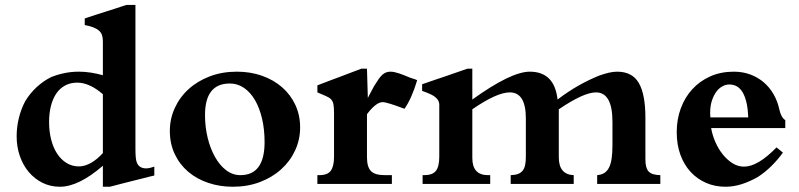

<svg xmlns="http://www.w3.org/2000/svg" viewBox="-20 -728 3161 760"><path d="M387.2 -355Q362.3 -377 336.4 -388.9Q310.5 -400.9 285.6 -400.9Q258.8 -400.9 237.8 -389.6Q216.8 -378.4 202.9 -357.9Q189 -337.4 181.6 -308.6Q174.3 -279.8 174.3 -244.6Q174.3 -208 182.4 -176Q190.4 -144 205.8 -120.4Q221.2 -96.7 243.2 -83Q265.1 -69.3 292.5 -69.3Q315.9 -69.3 340.6 -83.5Q365.2 -97.7 387.2 -122.1ZM387.2 11.2V-71.8Q291 11.2 217.3 11.2Q179.2 11.2 147.7 -4.6Q116.2 -20.5 93.5 -47.6Q70.8 -74.7 58.3 -111.1Q45.9 -147.5 45.9 -188.5Q45.9 -225.6 54.7 -261Q63.5 -296.4 79.6 -327.1Q98.1 -357.9 124.3 -382.3Q150.4 -406.7 181.6 -422.4Q204.6 -432.1 233.2 -438.2Q261.7 -444.3 292.5 -444.3Q316.4 -444.3 340.8 -440.4Q365.2 -436.5 387.2 -430.2V-564.9Q387.2 -578.6 383.8 -588.9Q380.4 -599.1 371.8 -606.7Q363.3 -614.3 349.6 -619.6Q335.9 -625 315.4 -628.9V-654.8Q318.8 -656.2 331.5 -660.4Q344.2 -664.6 361.6 -670.2Q378.9 -675.8 398.2 -681.9Q417.5 -688 434.8 -693.6Q452.1 -699.2 464.6 -703.4Q477.1 -707.5 480.5 -708.5H516.1V-140.1Q516.1 -101.1 520.5 -87.9Q528.8 -61.5 558.6 -61.5Q565.9 -61.5 574 -63.5Q582 -65.4 590.8 -68.4V-33.2Q586.9 -32.7 573.7 -29.3Q560.5 -25.9 542.2 -21.2Q523.9 -16.6 503.4 -11.5Q482.9 -6.3 464.6 -1.7Q446.3 2.9 432.9 6.6Q419.4 10.3 415 11.2Z M791.5 -272.5Q791.5 -225.6 802 -182.6Q812.5 -139.6 831.1 -106.7Q849.6 -73.7 875.2 -54.2Q900.9 -34.7 931.6 -34.7Q1027.3 -34.7 1027.3 -165.5Q1027.3 -215.8 1017.3 -258.3Q1007.3 -300.8 989.3 -331.8Q971.2 -362.8 945.8 -380.1Q920.4 -397.5 889.6 -397.5Q791.5 -397.5 791.5 -272.5ZM652.3 -209.5Q652.3 -257.8 671.9 -300.5Q691.4 -343.3 726.6 -375.2Q761.7 -407.2 810.5 -425.8Q859.4 -444.3 917.5 -444.3Q971.7 -444.3 1017.6 -428Q1063.5 -411.6 1096.9 -382.3Q1130.4 -353 1149.2 -312.5Q1168 -272 1168 -223.6Q1168 -175.3 1148.2 -132.6Q1128.4 -89.8 1093 -57.9Q1057.6 -25.9 1008.8 -7.3Q960 11.2 901.4 11.2Q849.6 11.2 804.2 -4.2Q758.8 -19.5 725.1 -48.1Q691.4 -76.7 671.9 -117.7Q652.3 -158.7 652.3 -209.5Z M1531.2 -34.7V0H1236.3V-34.7H1243.7Q1276.9 -34.7 1289.6 -52.5Q1302.2 -70.3 1302.2 -107.9V-280.8Q1302.2 -303.7 1299.8 -315.7Q1297.4 -327.6 1290.3 -335Q1283.2 -342.3 1270.3 -347.7Q1257.3 -353 1236.3 -362.3V-390.1Q1241.2 -392.1 1254.6 -397.2Q1268.1 -402.3 1286.1 -409.2Q1304.2 -416 1324.5 -423.6Q1344.7 -431.2 1362.5 -438Q1380.4 -444.8 1393.3 -449.7Q1406.2 -454.6 1410.2 -456.1H1432.6L1436 -340.3Q1437.5 -343.3 1441.4 -350.8Q1445.3 -358.4 1449.7 -366.5Q1454.1 -374.5 1457.5 -381.1Q1460.9 -387.7 1461.4 -388.2Q1471.2 -404.3 1479 -415.3Q1486.8 -426.3 1494.1 -432.6Q1501.5 -439 1509.3 -441.7Q1517.1 -444.3 1525.9 -444.3Q1534.2 -444.3 1543.2 -442.1Q1552.2 -439.9 1561.3 -437Q1570.3 -434.1 1579.1 -430.4Q1587.9 -426.8 1595.2 -423.8Q1604 -419.9 1613.5 -417.2Q1623 -414.6 1631.3 -410.6Q1621.1 -376 1608.2 -346.7Q1595.2 -317.4 1581.1 -297.4Q1547.4 -310.1 1525.6 -316.9Q1503.9 -323.7 1494.6 -323.7Q1481 -323.7 1465.1 -311Q1449.2 -298.3 1432.6 -275.9V-105.5Q1432.6 -67.4 1448.2 -51Q1463.9 -34.7 1502.9 -34.7Z M2191.9 -105.5Q2191.9 -70.8 2207 -53.2Q2222.2 -35.6 2251 -34.7V0H2001.5V-34.7Q2018.6 -35.2 2030 -39.3Q2041.5 -43.5 2048.6 -52.2Q2055.7 -61 2058.6 -74.7Q2061.5 -88.4 2061.5 -107.9V-259.3Q2061.5 -362.3 1998 -362.3Q1971.7 -362.3 1933.8 -345Q1896 -327.6 1849.6 -295.4V-102.5Q1849.6 -34.7 1911.6 -34.7H1920.4V0H1652.8V-34.7H1659.2Q1691.9 -34.7 1705.3 -51.5Q1718.8 -68.4 1718.8 -107.9V-314Q1718.8 -328.1 1707.3 -339.6Q1695.8 -351.1 1673.8 -359.4Q1673.3 -359.9 1673.1 -359.6Q1672.9 -359.4 1672.4 -359.9H1672.9Q1667 -362.3 1661.1 -364.5Q1655.3 -366.7 1650.9 -368.2V-394.5Q1655.8 -396 1669.4 -400.9Q1683.1 -405.8 1701.4 -411.9Q1719.7 -418 1740.2 -425Q1760.7 -432.1 1779.3 -438.5Q1797.9 -444.8 1811.5 -449.7Q1825.2 -454.6 1830.1 -456.1H1849.6V-334Q2002.9 -444.3 2077.1 -444.3Q2174.8 -444.3 2187 -334Q2228.5 -365.7 2270 -389.2Q2311.5 -412.6 2351.6 -428.7Q2372.1 -436 2389.9 -440.2Q2407.7 -444.3 2422.9 -444.3Q2482.4 -444.3 2508.5 -399.7Q2534.7 -355 2534.7 -261.7V-97.2Q2534.7 -62.5 2547.9 -48.8Q2561 -35.2 2593.8 -34.7V0H2343.8V-34.7Q2360.4 -36.1 2371.8 -43.2Q2383.3 -50.3 2390.6 -64.5Q2397.9 -78.6 2401.1 -100.6Q2404.3 -122.6 2404.3 -153.8V-246.1Q2404.3 -362.3 2338.9 -362.3Q2314 -362.3 2276.6 -345Q2239.3 -327.6 2191.9 -295.4Z M2941.9 -263.2Q2939.5 -326.2 2921.1 -359.9Q2902.8 -393.6 2866.7 -393.6Q2852.5 -393.6 2838.9 -386Q2825.2 -378.4 2814.7 -363.8Q2804.2 -349.1 2797.6 -328.4Q2791 -307.6 2791 -281.2Q2791 -277.3 2791.3 -272.2Q2791.5 -267.1 2792 -263.2ZM3079.1 -124Q3058.6 -95.7 3033.7 -71Q3008.8 -46.4 2981 -28.3Q2949.2 -9.8 2916.7 0.7Q2884.3 11.2 2851.6 11.2Q2810.5 11.2 2775.4 -3.9Q2740.2 -19 2714.1 -47.1Q2688 -75.2 2673.3 -115.2Q2658.7 -155.3 2658.7 -205.1Q2658.7 -255.4 2674.8 -299.1Q2690.9 -342.8 2720.5 -375Q2750 -407.2 2791.7 -425.8Q2833.5 -444.3 2884.8 -444.3Q2919.9 -444.3 2950 -433.1Q2980 -421.9 3003.2 -402.1Q3026.4 -382.3 3042.2 -354.7Q3058.1 -327.1 3064.9 -294.4Q3068.8 -277.8 3074.5 -267.8Q3080.1 -257.8 3088.4 -252.4V-221.2H2794.9Q2799.8 -192.9 2811.8 -165.5Q2823.7 -138.2 2841.1 -116.7Q2858.4 -95.2 2879.6 -81.8Q2900.9 -68.4 2924.8 -68.4Q2952.6 -68.4 2984.9 -87.6Q3017.1 -106.9 3053.7 -144.5Z"/></svg>

Font: XB Niloofar
Style: Bold
Weight: 700
Designer: Behnam
Foundry: Irmug
Version: Version 7.201 2008